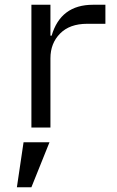

<svg xmlns="http://www.w3.org/2000/svg" viewBox="-20 -536 490 807"><path d="M112 -516H192V-386H197Q235 -516 371 -516H423V-436H346Q273 -436 232.5 -395Q192 -354 192 -291V0H112ZM79 62H188L112 251H51Z"/></svg>

Font: iA Writer Quattro V
Style: Regular
Weight: 400
Designer: Mike Abbink, Paul van der Laan, Pieter van Rosmalen, Oliver Reichenstein
Foundry: Information Architects Inc.
Version: Version 2.000